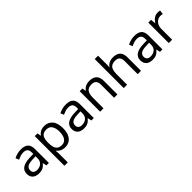

<svg xmlns="http://www.w3.org/2000/svg" viewBox="196 -2037 3555 3555"><g transform="rotate(-45 1973.5 -260.0)"><path d="M288 -545Q386 -545 433 -502Q480 -459 480 -365V0H416L399 -76H395Q372 -47 347.5 -27.5Q323 -8 291.5 1Q260 10 215 10Q167 10 128.5 -7Q90 -24 68 -59.5Q46 -95 46 -149Q46 -229 109 -272.5Q172 -316 303 -320L394 -323V-355Q394 -422 365 -448Q336 -474 283 -474Q241 -474 203 -461.5Q165 -449 132 -433L105 -499Q140 -518 188 -531.5Q236 -545 288 -545ZM314 -259Q214 -255 175.5 -227Q137 -199 137 -148Q137 -103 164.5 -82Q192 -61 235 -61Q303 -61 348 -98.5Q393 -136 393 -214V-262Z M901 -546Q1000 -546 1060.5 -477Q1121 -408 1121 -269Q1121 -178 1093.5 -115.5Q1066 -53 1016.5 -21.5Q967 10 900 10Q859 10 827 -1Q795 -12 772.5 -29.5Q750 -47 734 -68H728Q730 -51 732 -25Q734 1 734 20V240H646V-536H718L730 -463H734Q750 -486 772.5 -505Q795 -524 826.5 -535Q858 -546 901 -546ZM885 -472Q831 -472 798 -451.5Q765 -431 750 -390Q735 -349 734 -286V-269Q734 -203 748 -157Q762 -111 795.5 -87Q829 -63 887 -63Q936 -63 967.5 -90Q999 -117 1014.5 -163.5Q1030 -210 1030 -270Q1030 -362 994.5 -417Q959 -472 885 -472Z M1464 -545Q1562 -545 1609 -502Q1656 -459 1656 -365V0H1592L1575 -76H1571Q1548 -47 1523.5 -27.5Q1499 -8 1467.5 1Q1436 10 1391 10Q1343 10 1304.5 -7Q1266 -24 1244 -59.5Q1222 -95 1222 -149Q1222 -229 1285 -272.5Q1348 -316 1479 -320L1570 -323V-355Q1570 -422 1541 -448Q1512 -474 1459 -474Q1417 -474 1379 -461.5Q1341 -449 1308 -433L1281 -499Q1316 -518 1364 -531.5Q1412 -545 1464 -545ZM1490 -259Q1390 -255 1351.5 -227Q1313 -199 1313 -148Q1313 -103 1340.5 -82Q1368 -61 1411 -61Q1479 -61 1524 -98.5Q1569 -136 1569 -214V-262Z M2080 -546Q2176 -546 2225 -499.5Q2274 -453 2274 -349V0H2187V-343Q2187 -408 2158 -440Q2129 -472 2067 -472Q1978 -472 1944 -422Q1910 -372 1910 -278V0H1822V-536H1893L1906 -463H1911Q1929 -491 1955.5 -509.5Q1982 -528 2014 -537Q2046 -546 2080 -546Z M2528 -537Q2528 -518 2526.5 -498Q2525 -478 2523 -462H2529Q2546 -490 2572 -508Q2598 -526 2630 -535.5Q2662 -545 2696 -545Q2761 -545 2804.5 -524.5Q2848 -504 2870 -461Q2892 -418 2892 -349V0H2805V-343Q2805 -408 2776 -440Q2747 -472 2685 -472Q2625 -472 2591 -449.5Q2557 -427 2542.5 -383.5Q2528 -340 2528 -277V0H2440V-760H2528Z M3261 -545Q3359 -545 3406 -502Q3453 -459 3453 -365V0H3389L3372 -76H3368Q3345 -47 3320.5 -27.5Q3296 -8 3264.5 1Q3233 10 3188 10Q3140 10 3101.5 -7Q3063 -24 3041 -59.5Q3019 -95 3019 -149Q3019 -229 3082 -272.5Q3145 -316 3276 -320L3367 -323V-355Q3367 -422 3338 -448Q3309 -474 3256 -474Q3214 -474 3176 -461.5Q3138 -449 3105 -433L3078 -499Q3113 -518 3161 -531.5Q3209 -545 3261 -545ZM3287 -259Q3187 -255 3148.5 -227Q3110 -199 3110 -148Q3110 -103 3137.5 -82Q3165 -61 3208 -61Q3276 -61 3321 -98.5Q3366 -136 3366 -214V-262Z M3869 -546Q3884 -546 3901.5 -544.5Q3919 -543 3932 -540L3921 -459Q3908 -462 3892.5 -464Q3877 -466 3863 -466Q3832 -466 3804 -453Q3776 -440 3754 -416.5Q3732 -393 3719.5 -360Q3707 -327 3707 -286V0H3619V-536H3691L3701 -438H3705Q3722 -468 3746 -492.5Q3770 -517 3801 -531.5Q3832 -546 3869 -546Z"/></g></svg>

Font: Noto Sans Lao Looped
Style: Regular
Weight: 400
Designer: Mark Frömberg, Ben Mitchell
Foundry: The Fontpad Ltd
Version: Version 1.001